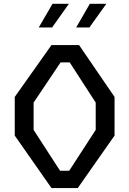

<svg xmlns="http://www.w3.org/2000/svg" viewBox="-20 -960 660 980"><path d="M55.3 -268V-465.3L242.8 -730H383.5L564.7 -465.3V-268L376.8 0H242.8ZM333.2 -88.5 468.5 -297V-436.3L335.8 -641.5H289.2L151.5 -436.3V-297L286.5 -88.5ZM438.5 -940.5H522.7L436.3 -819.8H368.8ZM248 -940.5H331.7L245.8 -819.8H177.8Z"/></svg>

Font: Monaspace Krypton Var
Style: Regular
Weight: 400
Designer: Riley Cran and the Lettermatic Team
Version: Version 1.101 (Monaspace Krypton Var)